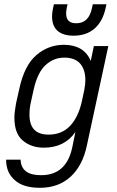

<svg xmlns="http://www.w3.org/2000/svg" viewBox="-20 -728 551 906"><path d="M8.8 25.4H77.1Q80.1 99.6 174.8 98.6Q293.9 98.6 321.3 -34.2L335.9 -105.5Q285.2 -31.2 186.5 -31.2Q127 -31.2 86.9 -65.4Q47.9 -98.6 47.9 -172.9Q47.9 -198.2 55.7 -240.2L71.3 -309.6Q94.7 -418.9 151.4 -467.8Q208 -516.6 282.2 -516.6Q328.1 -516.6 361.3 -497.1Q393.6 -476.6 408.2 -440.4L422.9 -510.7H491.2L389.6 -40Q370.1 52.7 313.5 105.5Q255.9 158.2 168.9 158.2Q88.9 158.2 49.8 122.1Q8.8 86.9 8.8 25.4ZM365.2 -245.1 377 -299.8Q382.8 -328.1 382.8 -349.6Q382.8 -399.4 358.4 -427.7Q333 -456.1 284.2 -456.1Q233.4 -456.1 196.3 -421.9Q157.2 -387.7 138.7 -304.7L125 -242.2Q119.1 -216.8 119.1 -186.5Q119.1 -92.8 209 -92.8Q272.5 -92.8 311.5 -134.8Q348.6 -174.8 365.2 -245.1ZM230.5 -690.4 234.4 -708H298.8L294.9 -690.4Q280.3 -618.2 339.8 -618.2Q399.4 -618.2 414.1 -690.4L418 -708H482.4L478.5 -690.4Q464.8 -627 426.3 -593.3Q387.7 -559.6 327.1 -559.6Q266.6 -559.6 241.7 -593.3Q216.8 -627 230.5 -690.4Z"/></svg>

Font: Dinish
Style: Italic
Weight: 400
Italic angle: -12°
Designer: Bert Driehuis
Foundry: Playbeing
Version: Version 3.002; git-62d0f29-release